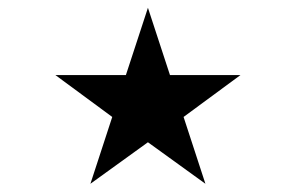

<svg xmlns="http://www.w3.org/2000/svg" viewBox="-20 -666 741 481"><path d="M118.7 -478H295.4L350.6 -646.5L405.8 -478H582.5L439.9 -373L494.6 -205.6L350.6 -309.6L206.5 -205.6L261.2 -373Z"/></svg>

Font: Vazir Thin WOL-UI
Style: Thin-WOL-UI
Weight: 100
Designer: Saber Rastikerdar
Foundry: Saber Rastikerdar
Version: Version 30.1.0